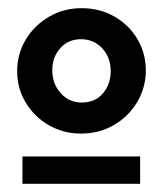

<svg xmlns="http://www.w3.org/2000/svg" viewBox="-20 -744 399 470"><path d="M178 -417Q223 -417 259 -438Q295 -459 316 -494.5Q337 -530 337 -572Q337 -613 316.5 -648Q296 -683 260 -703.5Q224 -724 180 -724Q136 -724 100 -703Q64 -682 43 -647Q22 -612 22 -570Q22 -527 43.5 -492Q65 -457 100.5 -437Q136 -417 178 -417ZM35 -294H323V-361H35ZM180 -493Q149 -493 128.5 -516Q108 -539 108 -572Q108 -604 127.5 -626Q147 -648 178 -648Q210 -648 230.5 -625.5Q251 -603 251 -570Q251 -538 232 -515.5Q213 -493 180 -493Z"/></svg>

Font: Geom
Style: Bold
Weight: 700
Version: Version 1.102